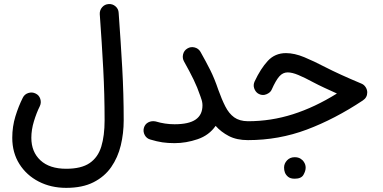

<svg xmlns="http://www.w3.org/2000/svg" viewBox="-20 -657 1859 933"><path d="M39.6 12.7Q39.6 -42 54.9 -91.8Q70.3 -141.6 90.8 -182.1Q99.1 -199.2 117.7 -205.1Q136.2 -210.9 152.8 -202.6Q169.9 -194.8 175.8 -176.3Q181.6 -157.7 173.3 -140.6Q157.2 -108.4 144.8 -67.4Q132.3 -26.4 132.3 12.7Q132.3 81.1 176.5 122.1Q220.7 163.1 301.8 163.1Q375 163.1 415.5 135.5Q456.1 107.9 472.2 55.2Q488.3 2.4 488.3 -72.3Q488.3 -197.8 481.7 -321.8Q475.1 -445.8 464.8 -588.4Q463.9 -607.4 476.3 -621.8Q488.8 -636.2 507.8 -637.2Q526.9 -638.7 541.3 -626.2Q555.7 -613.8 556.6 -594.7Q566.9 -452.1 574 -326.4Q581.1 -200.7 581.1 -72.3Q581.1 -9.3 566.9 49.6Q552.7 108.4 520.5 154.8Q488.3 201.2 434.6 228.5Q380.9 255.9 301.8 255.9Q227.5 255.9 168.2 225.3Q108.9 194.8 74.2 139.9Q39.6 85 39.6 12.7Z M679.2 -35.6Q684.6 -54.2 700.7 -62.5Q716.8 -70.8 736.3 -66.9Q781.7 -53.2 828.1 -53.2Q897.9 -53.2 930.9 -76.2Q963.9 -99.1 963.9 -145Q963.9 -162.1 957 -179.7Q956.5 -181.2 956.1 -182.6Q955.1 -186 953.6 -189.9Q939 -232.9 920.4 -271Q901.9 -309.1 874.5 -357.9Q865.2 -374 869.6 -392.8Q874 -411.6 890.6 -421.4Q906.7 -431.2 925.5 -426.5Q944.3 -421.9 954.1 -405.3Q981.4 -356.9 1002 -315.9Q1022.5 -274.9 1041 -220.2Q1057.6 -173.8 1075 -139.6Q1092.3 -105.5 1117.9 -86.9Q1143.6 -68.4 1184.6 -67.9H1185.1Q1204.1 -67.9 1217.5 -54.4Q1231 -41 1231 -22Q1231 -2.9 1217.5 10.5Q1204.1 23.9 1185.1 23.9H1184.6Q1130.4 23.9 1092.3 4.2Q1054.2 -15.6 1027.8 -45.4Q996.1 0.5 940.2 19.5Q884.3 38.6 828.1 38.6Q795.9 38.6 769.3 34.7Q742.7 30.8 710.4 21Q692.4 16.1 683.3 -0.7Q674.3 -17.6 679.2 -35.6Z M1369.6 -398.9Q1410.6 -398.9 1458.3 -379.2Q1505.9 -359.4 1560.1 -331.1Q1627.4 -296.4 1736.8 -250.5Q1749 -245.6 1756.8 -233.4Q1764.6 -221.2 1764.6 -208Q1764.6 -183.1 1743.2 -168.9Q1607.4 -78.6 1470.9 -27.3Q1334.5 23.9 1185.1 23.9Q1166 23.9 1152.3 10Q1138.7 -3.9 1138.7 -22Q1138.7 -40.5 1152.3 -54.2Q1166 -67.9 1185.1 -67.9Q1296.9 -67.9 1403.3 -101.8Q1509.8 -135.7 1617.2 -202.6Q1584.5 -217.3 1555.7 -230.7Q1526.9 -244.1 1501 -257.8Q1459.5 -280.3 1429.4 -292.7Q1399.4 -305.2 1377.9 -305.2Q1354.5 -305.2 1337.4 -285.9Q1320.3 -266.6 1300.3 -221.7Q1294.4 -207 1274.2 -198.7Q1253.9 -190.4 1233.9 -202.6Q1221.2 -210.9 1215.3 -227.5Q1209.5 -244.1 1217.3 -261.2Q1246.6 -323.7 1281.5 -361.3Q1316.4 -398.9 1369.6 -398.9ZM1360.4 157.2Q1360.4 137.7 1374.8 122.3Q1389.2 106.9 1412.1 106.9Q1428.2 106.9 1439.5 113.5Q1450.7 120.1 1457 130.4Q1465.3 142.6 1465.3 157.7Q1465.3 173.8 1454.6 192.6Q1443.8 211.4 1412.1 211.4Q1391.1 211.4 1379.9 202.1Q1368.7 192.9 1364.3 180.7Q1360.4 170.4 1360.4 157.2Z"/></svg>

Font: Mikhak Medium
Style: Regular
Weight: 500
Designer: Amin Abedi
Version: Version 3.3